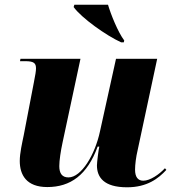

<svg xmlns="http://www.w3.org/2000/svg" viewBox="-20 -786 742 816"><path d="M495 -606H506L508 -614C481 -650 451 -725 439 -766H296L293 -756C326 -710 431 -635 495 -606ZM520 10C605 10 653 -27 687 -64L681 -71C657 -45 618 -18 589 -18C566 -18 554 -34 554 -65C554 -86 558 -119 565 -148L648 -536H473L405 -228C384 -129 326 -32 271 -32C244 -32 232 -49 232 -80C232 -104 238 -144 246 -181L322 -536H67L65 -526H87C125 -526 133 -517 133 -495C133 -484 130 -466 124 -436L81 -212C74 -178 64 -135 64 -102C64 -43 92 9 181 9C279 9 351 -42 395 -163H402C399 -151 392 -96 392 -83C392 -33 421 10 520 10Z"/></svg>

Font: Noto Serif Display ExtraBold
Style: Italic
Weight: 800
Italic angle: -12°
Designer: Monotype Design Team
Foundry: Monotype Imaging Inc.
Version: Version 2.009